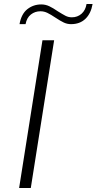

<svg xmlns="http://www.w3.org/2000/svg" viewBox="-20 -934 480 954"><path d="M191 -734H249L133 0H75ZM185 -912Q206 -912 225 -903Q244 -894 267 -878Q291 -863 305.5 -855.5Q320 -848 337 -848Q365 -848 385 -865.5Q405 -883 410 -914H440Q432 -867 404.5 -840.5Q377 -814 333 -814Q314 -814 297 -822Q280 -830 256 -846Q232 -862 215.5 -870Q199 -878 181 -878Q154 -878 133.5 -862Q113 -846 107 -814H77Q86 -865 116 -888.5Q146 -912 185 -912Z"/></svg>

Font: Exo Light
Style: Italic
Weight: 300
Italic angle: -9°
Designer: Natanael Gama
Foundry: Natanael Gama
Version: Version 1.500; ttfautohint (v1.6)